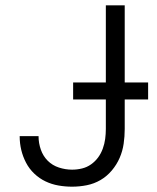

<svg xmlns="http://www.w3.org/2000/svg" viewBox="-20 -690 590 722"><path d="M251 12Q225 12 199.5 7.5Q174 3 151 -8Q128 -19 109 -37Q90 -55 78 -78Q66 -101 60 -126Q54 -151 54 -177V-178H125V-177Q125 -152 133.5 -127.5Q142 -103 159.5 -85.5Q177 -68 201.5 -60Q226 -52 251 -52Q270 -52 288.5 -56.5Q307 -61 322.5 -72Q338 -83 349 -98Q360 -113 366.5 -131Q373 -149 375.5 -167.5Q378 -186 378 -205V-670H449V-205Q449 -177 445 -149.5Q441 -122 430 -96.5Q419 -71 400.5 -49Q382 -27 358 -13Q334 1 306.5 6.5Q279 12 251 12ZM537 -316H255V-380H537Z"/></svg>

Font: Lode Term
Style: Regular
Weight: 400
Monospace: yes
Designer: Belleve Invis
Foundry: Belleve Invis
Version: Version 29.2.0